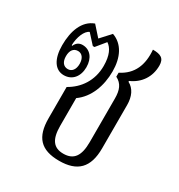

<svg xmlns="http://www.w3.org/2000/svg" viewBox="-145 -680 739 791"><g transform="rotate(30 225.0 -285.0)"><path d="M249 10C335 10 377 -31 377 -123V-329C377 -369 363 -400 334 -415V-419C382 -440 411 -482 411 -536C411 -571 392 -580 355 -580C361 -511 340 -457 280 -427V-408C310 -393 320 -367 320 -327V-120C320 -55 299 -24 249 -24C203 -24 181 -52 181 -117V-249C232 -285 256 -350 256 -419C256 -485 231 -536 180 -554L137 -507L95 -554C43 -535 22 -477 22 -409C22 -344 47 -305 89 -305C129 -305 154 -336 154 -380C154 -424 130 -452 95 -452C81 -452 67 -446 59 -427L56 -429C57 -467 72 -505 93 -513L133 -469H141L177 -513C198 -499 213 -471 213 -420C213 -350 176 -298 124 -269V-120C124 -31 161 10 249 10ZM91 -335C70 -335 58 -351 58 -378C58 -405 70 -421 91 -421C110 -421 123 -405 123 -378C123 -351 110 -335 91 -335Z"/></g></svg>

Font: Noto Serif Thai ExtraCondensed Light
Style: Regular
Weight: 300
Width: 2
Designer: Monotype Design Team
Foundry: Monotype Imaging Inc.
Version: Version 2.002